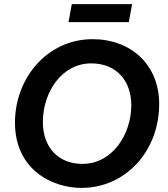

<svg xmlns="http://www.w3.org/2000/svg" viewBox="-20 -904 818 936"><path d="M377 12C592 12 756 -167 756 -397C756 -588 619 -713 431 -713C212 -713 53 -525 53 -306C53 -78 233 12 377 12ZM382 -105C265 -105 189 -185 189 -309C189 -455 281 -595 425 -595C546 -595 620 -512 620 -391C620 -248 527 -105 382 -105ZM314 -796H608L624 -884H330Z"/></svg>

Font: Fixel Display SemiBold
Style: Italic
Weight: 600
Italic angle: -10°
Designer: AlfaBravo + MacPaw
Foundry: Kyrylo Tkachov, Marchela Mozhyna, Serhii Makarenko, Maria Weinstein, Zakhar Kryvoshyya
Version: Version 1.210;Glyphs 3.2 (3217)